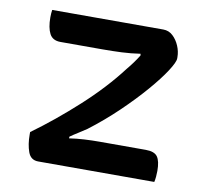

<svg xmlns="http://www.w3.org/2000/svg" viewBox="-65 -605 730 676"><g transform="rotate(10 300.0 -267.0)"><path d="M69 -534H466Q486 -534 500.5 -520.5Q515 -507 523.5 -487Q532 -467 532 -447V-442Q532 -429 511 -396.5Q490 -364 452.5 -320.5Q415 -277 366.5 -230.5Q318 -184 264 -143Q251 -134 234 -123.5Q217 -113 206 -105V-99Q232 -103 259.5 -104.5Q287 -106 315 -106H479Q510 -106 521 -90.5Q532 -75 532 -40Q532 -30 531 -19Q530 -8 528 0H113Q86 0 76.5 -26.5Q67 -53 67 -88V-97Q147 -155 227 -228Q307 -301 363 -375Q374 -388 384.5 -402.5Q395 -417 403 -430L402 -436Q369 -431 336 -429.5Q303 -428 267 -428H117Q89 -428 78 -449Q67 -470 67 -507Q67 -515 67.5 -521.5Q68 -528 69 -534Z"/></g></svg>

Font: Recursive Mn Csl St Med
Style: Regular
Weight: 500
Monospace: yes
Version: Version 1.079;hotconv 1.0.112;makeotfexe 2.5.65598; ttfautoh